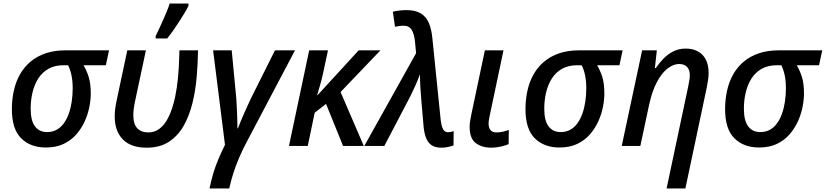

<svg xmlns="http://www.w3.org/2000/svg" viewBox="-20 -823 4658 1083"><path d="M238 9Q152 9 99.5 -43Q47 -95 47 -207Q47 -263 58.5 -313.5Q70 -364 93.5 -405Q117 -446 153 -476Q189 -506 238 -522.5Q287 -539 348 -539H595L577 -455H451Q467 -429 479.5 -391.5Q492 -354 492 -295Q492 -261 484 -220Q476 -179 458 -139Q440 -99 410.5 -65Q381 -31 338.5 -11Q296 9 238 9ZM245 -78Q276 -78 299.5 -91Q323 -104 340 -127.5Q357 -151 368 -182Q379 -213 384.5 -249.5Q390 -286 390 -325Q390 -367 383 -399.5Q376 -432 364 -455H339Q289 -455 253.5 -435Q218 -415 196 -380.5Q174 -346 163.5 -302Q153 -258 153 -210Q153 -142 177.5 -110Q202 -78 245 -78Z M807 10Q718 10 672.5 -37Q627 -84 627 -166Q627 -186 629.5 -207.5Q632 -229 640 -266L698 -539H803L745 -267Q737 -231 734.5 -210.5Q732 -190 732 -173Q732 -123 754.5 -99.5Q777 -76 817 -76Q852 -76 879 -96.5Q906 -117 925 -152Q944 -187 957 -233Q970 -279 977.5 -331Q985 -383 988 -436.5Q991 -490 992 -539H1097Q1096 -467 1089.5 -390Q1083 -313 1065.5 -241.5Q1048 -170 1016 -113.5Q984 -57 933 -23.5Q882 10 807 10ZM858 -620Q867 -638 878 -661.5Q889 -685 900 -710Q911 -735 921 -759Q931 -783 937 -803H1043V-790Q1035 -773 1021.5 -750.5Q1008 -728 991.5 -702.5Q975 -677 957.5 -652Q940 -627 923 -606H858Z M1162 240Q1170 199 1182 158Q1194 117 1211.5 75.5Q1229 34 1249 -6L1182 -539H1287L1313 -266Q1314 -247 1315.5 -219Q1317 -191 1318 -164Q1319 -137 1319 -118Q1319 -99 1319 -99H1322Q1338 -141 1358.5 -187Q1379 -233 1394 -265L1531 -539H1644L1373 -25Q1349 20 1330 64Q1311 108 1297 151.5Q1283 195 1273 240Z M1610 0 1724 -539H1830L1802 -408Q1795 -375 1785 -341.5Q1775 -308 1769 -286H1771L2003 -539H2126L1901 -304L2032 0H1915L1819 -237L1755 -187L1716 0Z M2470 10Q2440 10 2419.5 -1Q2399 -12 2387 -36.5Q2375 -61 2370 -102L2356 -264Q2353 -294 2351 -333Q2349 -372 2349 -404Q2343 -389 2337 -373.5Q2331 -358 2324 -342.5Q2317 -327 2309.5 -311.5Q2302 -296 2295 -281L2148 0H2035L2327 -523L2321 -586Q2317 -630 2302.5 -654Q2288 -678 2256 -678Q2243 -678 2231 -676Q2219 -674 2208 -672L2196 -757Q2212 -761 2232 -763.5Q2252 -766 2272 -766Q2322 -766 2352.5 -748Q2383 -730 2398.5 -694.5Q2414 -659 2419 -606L2466 -144Q2469 -121 2474 -106Q2479 -91 2487.5 -84Q2496 -77 2507 -77Q2513 -77 2521.5 -78.5Q2530 -80 2539 -83L2538 -2Q2526 2 2508 6Q2490 10 2470 10Z M2751 10Q2698 10 2663.5 -16Q2629 -42 2629 -108Q2629 -123 2632 -141Q2635 -159 2640 -184L2715 -539H2820L2744 -179Q2741 -165 2738.5 -151Q2736 -137 2736 -125Q2736 -103 2746.5 -89.5Q2757 -76 2780 -76Q2798 -76 2814 -79.5Q2830 -83 2850 -90L2849 -10Q2833 -3 2806 3.5Q2779 10 2751 10Z M3135 9Q3049 9 2996.5 -43Q2944 -95 2944 -207Q2944 -263 2955.5 -313.5Q2967 -364 2990.5 -405Q3014 -446 3050 -476Q3086 -506 3135 -522.5Q3184 -539 3245 -539H3492L3474 -455H3348Q3364 -429 3376.5 -391.5Q3389 -354 3389 -295Q3389 -261 3381 -220Q3373 -179 3355 -139Q3337 -99 3307.5 -65Q3278 -31 3235.5 -11Q3193 9 3135 9ZM3142 -78Q3173 -78 3196.5 -91Q3220 -104 3237 -127.5Q3254 -151 3265 -182Q3276 -213 3281.5 -249.5Q3287 -286 3287 -325Q3287 -367 3280 -399.5Q3273 -432 3261 -455H3236Q3186 -455 3150.5 -435Q3115 -415 3093 -380.5Q3071 -346 3060.5 -302Q3050 -258 3050 -210Q3050 -142 3074.5 -110Q3099 -78 3142 -78Z M3861 -331Q3865 -352 3868 -368Q3871 -384 3871 -398Q3871 -428 3856 -445Q3841 -462 3810 -462Q3779 -462 3746 -437Q3713 -412 3685.5 -360.5Q3658 -309 3641 -230L3592 0H3487L3602 -539H3685L3674 -439H3679Q3698 -467 3722 -492Q3746 -517 3777.5 -533Q3809 -549 3847 -549Q3888 -549 3917 -533Q3946 -517 3961.5 -486.5Q3977 -456 3977 -412Q3977 -389 3973 -366Q3969 -343 3965 -322L3846 240H3740Z M4261 9Q4175 9 4122.5 -43Q4070 -95 4070 -207Q4070 -263 4081.5 -313.5Q4093 -364 4116.5 -405Q4140 -446 4176 -476Q4212 -506 4261 -522.5Q4310 -539 4371 -539H4618L4600 -455H4474Q4490 -429 4502.5 -391.5Q4515 -354 4515 -295Q4515 -261 4507 -220Q4499 -179 4481 -139Q4463 -99 4433.5 -65Q4404 -31 4361.5 -11Q4319 9 4261 9ZM4268 -78Q4299 -78 4322.5 -91Q4346 -104 4363 -127.5Q4380 -151 4391 -182Q4402 -213 4407.5 -249.5Q4413 -286 4413 -325Q4413 -367 4406 -399.5Q4399 -432 4387 -455H4362Q4312 -455 4276.5 -435Q4241 -415 4219 -380.5Q4197 -346 4186.5 -302Q4176 -258 4176 -210Q4176 -142 4200.5 -110Q4225 -78 4268 -78Z"/></svg>

Font: Noto Sans Display Medium
Style: Italic
Weight: 500
Italic angle: -12°
Designer: Monotype Design Team
Foundry: Monotype Imaging Inc.
Version: Version 2.003